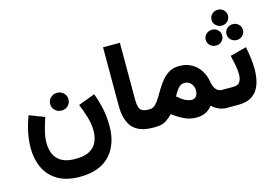

<svg xmlns="http://www.w3.org/2000/svg" viewBox="-116 -984 2102 1451"><g transform="rotate(-15 935.5 -259.0)"><path d="M270 -373Q270 -402.3 291 -422.4Q312 -442.4 341.8 -442.4Q372.1 -442.4 392.6 -422.4Q413.1 -402.3 413.1 -373Q413.1 -343.8 392.6 -323.7Q372.1 -303.7 341.8 -303.7Q312 -303.7 291 -323.7Q270 -343.8 270 -373ZM348.1 76.2Q418.9 76.2 459.5 53.7Q500 31.2 517.3 -7.6Q534.7 -46.4 534.7 -95.2Q534.7 -147.5 517.8 -203.4Q501 -259.3 480 -310.5L610.4 -359.4Q637.7 -285.6 649.2 -224.1Q660.6 -162.6 660.6 -98.6Q660.6 46.9 580.8 131.3Q501 215.8 348.1 215.8Q243.2 215.8 175 175.8Q106.9 135.7 74.2 66.4Q41.5 -2.9 41.5 -90.3Q41.5 -148.4 54.2 -210.4Q66.9 -272.5 90.8 -334.5L209.5 -289.1Q191.4 -237.3 179.2 -188Q167 -138.7 167 -95.7Q167 -48.8 183.6 -9.8Q200.2 29.3 239.7 52.7Q279.3 76.2 348.1 76.2Z M767.1 -684.6H898.9V-238.3Q898.9 -186.5 914.1 -163.8Q929.2 -141.1 976.6 -141.1H988.8V0H976.6Q867.2 0 817.1 -56.6Q767.1 -113.3 767.1 -226.6Z M990.7 0H969.2L969.7 -141.1H988.3Q1012.2 -141.1 1031.5 -159.7Q1050.8 -178.2 1068.6 -207.8Q1086.4 -237.3 1106.2 -270.3Q1126 -303.2 1150.6 -332.8Q1175.3 -362.3 1208 -380.9Q1240.7 -399.4 1284.7 -399.4Q1339.8 -399.4 1381.1 -376.5Q1422.4 -353.5 1447.8 -314.5Q1473.1 -275.4 1481.4 -227.1Q1489.7 -178.2 1508.8 -159.7Q1527.8 -141.1 1549.3 -141.1H1562V0H1548.8Q1517.6 0 1487.3 -14.4Q1457 -28.8 1438.5 -48.3Q1414.1 -17.6 1384.3 -3.2Q1354.5 11.2 1312.5 11.2Q1261.7 11.2 1217.5 -10.5Q1173.3 -32.2 1131.3 -64.5Q1104.5 -37.6 1075.4 -18.8Q1046.4 0 990.7 0ZM1289.1 -265.1Q1269 -265.1 1252.9 -251.7Q1236.8 -238.3 1224.6 -219.2Q1212.4 -200.2 1204.1 -183.1Q1219.2 -169.4 1232.9 -159.7Q1246.6 -149.9 1258.8 -143.1Q1275.4 -134.8 1289.1 -131.1Q1302.7 -127.4 1313 -127.4Q1338.9 -127.4 1350.1 -146.2Q1361.3 -165 1361.3 -189Q1361.3 -219.7 1342.3 -242.4Q1323.2 -265.1 1289.1 -265.1Z M1612.8 -672.4Q1612.8 -698.7 1631.6 -716.6Q1650.4 -734.4 1677.2 -734.4Q1704.1 -734.4 1722.7 -716.6Q1741.2 -698.7 1741.2 -672.4Q1741.2 -646.5 1722.7 -628.4Q1704.1 -610.4 1677.2 -610.4Q1650.4 -610.4 1631.6 -628.4Q1612.8 -646.5 1612.8 -672.4ZM1693.8 -538.1Q1693.8 -564 1712.6 -582Q1731.4 -600.1 1758.3 -600.1Q1785.2 -600.1 1804 -582Q1822.8 -564 1822.8 -538.1Q1822.8 -512.2 1804 -494.1Q1785.2 -476.1 1758.3 -476.1Q1731.4 -476.1 1712.6 -494.1Q1693.8 -512.2 1693.8 -538.1ZM1531.2 -538.1Q1531.2 -564 1550.3 -582Q1569.3 -600.1 1596.2 -600.1Q1623 -600.1 1641.6 -582Q1660.2 -564 1660.2 -538.1Q1660.2 -512.2 1641.6 -494.1Q1623 -476.1 1596.2 -476.1Q1569.3 -476.1 1550.3 -494.1Q1531.2 -512.2 1531.2 -538.1ZM1641.6 0H1541.5V-141.1H1642.1Q1679.2 -141.1 1693.1 -164.3Q1707 -187.5 1707 -223.1Q1707 -256.3 1699 -295.7Q1690.9 -335 1682.6 -372.6L1810.5 -405.8Q1819.8 -359.9 1825.4 -314.7Q1831.1 -269.5 1831.1 -228.5Q1831.1 -163.6 1813.5 -111.8Q1795.9 -60.1 1754.6 -30Q1713.4 0 1641.6 0Z"/></g></svg>

Font: Vazirmatn RD FD ExtraBold
Style: Regular
Weight: 800
Designer: Saber Rastikerdar
Foundry: Saber Rastikerdar
Version: Version 33.003